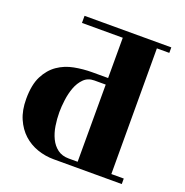

<svg xmlns="http://www.w3.org/2000/svg" viewBox="-136 -833 981 1017"><g transform="rotate(20 354.5 -324.0)"><path d="M399 -442V-669H169V-709H658V-678H588L589 30H659V61H275Q227 61 182.5 45.5Q138 30 104 -1Q70 -32 49.5 -79Q29 -126 29 -190Q29 -270 54 -319Q79 -368 119 -395.5Q159 -423 209 -432.5Q259 -442 309 -442ZM399 -405H335Q299 -405 276 -382Q253 -359 240.5 -325.5Q228 -292 223 -253.5Q218 -215 218 -184Q218 -146 224 -108Q230 -70 245 -39Q260 -8 285.5 11Q311 30 349 30H399Z"/></g></svg>

Font: Cafe24 ClassicType
Style: Regular
Weight: 400
Designer: Cafe24 thkim, hmlim, mnelim & 4IR
Foundry: Cafe24
Version: Version 1.000